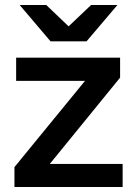

<svg xmlns="http://www.w3.org/2000/svg" viewBox="-20 -752 551 772"><path d="M38.1 0V-80.1L321.8 -426.8H44.9V-520H462.9V-439.9L180.2 -92.8H473.1V0ZM59.1 -731.9H166L255.9 -646L346.2 -731.9H452.1L328.1 -585.9H183.1Z"/></svg>

Font: Aspekta 550
Style: Regular
Weight: 550
Designer: Ivo Dolenc
Version: Version 2.000